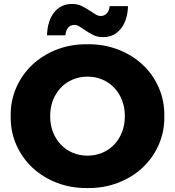

<svg xmlns="http://www.w3.org/2000/svg" viewBox="-20 -938 886 972"><path d="M34 -350Q33 -428 62.5 -495Q92 -562 144.5 -611Q197 -660 268.5 -687.5Q340 -715 423 -714Q505 -715 577 -687.5Q649 -660 701.5 -611Q754 -562 783.5 -495Q813 -428 812 -350Q813 -272 783.5 -205Q754 -138 701.5 -89Q649 -40 577 -12.5Q505 15 423 14Q340 15 268.5 -12.5Q197 -40 144.5 -89Q92 -138 62.5 -205Q33 -272 34 -350ZM612 -350Q612 -395 597.5 -431.5Q583 -468 557.5 -494.5Q532 -521 497.5 -535.5Q463 -550 423 -550Q383 -550 348.5 -535.5Q314 -521 288.5 -494.5Q263 -468 248.5 -431.5Q234 -395 234 -350Q234 -305 248.5 -268.5Q263 -232 288.5 -205.5Q314 -179 348.5 -164.5Q383 -150 423 -150Q463 -150 497.5 -164.5Q532 -179 557.5 -205.5Q583 -232 597.5 -268.5Q612 -305 612 -350ZM405 -789Q386 -802 376.5 -807Q367 -812 357 -812Q337 -812 325 -798Q313 -784 311 -759H218Q220 -832 254 -875Q288 -918 345 -918Q372 -918 393 -908Q414 -898 441 -880Q460 -867 469.5 -862Q479 -857 489 -857Q509 -857 521 -870.5Q533 -884 535 -907H628Q626 -836 592 -793Q558 -750 501 -750Q474 -750 452.5 -760.5Q431 -771 405 -789Z"/></svg>

Font: CMG Sans ExtraBold
Style: Regular
Weight: 800
Designer: Julieta Ulanovsky
Foundry: Julieta Ulanovsky
Version: Version 7.200